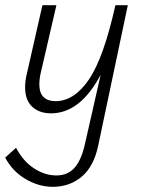

<svg xmlns="http://www.w3.org/2000/svg" viewBox="-42 -433 546 742"><path d="M337 132Q320 211 273.5 250Q227 289 162 289Q108 289 57 259Q6 229 -22 176L20 138Q48 191 90 218Q132 245 176 245Q219 245 245 216.5Q271 188 285 129L347 -144Q268 5 155 5Q110 5 82.5 -20.5Q55 -46 55 -96Q55 -121 62 -149L122 -413H176L117 -158Q110 -130 110 -107Q110 -42 174 -42Q246 -43 302.5 -127Q359 -211 404 -413H452Z"/></svg>

Font: Ysabeau Infant Semilight
Style: Italic
Weight: 300
Italic angle: -12°
Designer: Christian Thalmann (Catharsis Fonts)
Version: Version 0.003